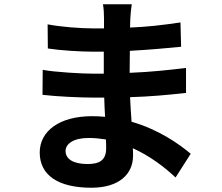

<svg xmlns="http://www.w3.org/2000/svg" viewBox="-20 -826 1040 899"><path d="M477 -131C477 -74 443 -58 390 -58C322 -58 287 -82 287 -119C287 -153 325 -180 395 -180C423 -180 450 -177 476 -173C477 -156 477 -142 477 -131ZM873 -106C816 -154 721 -220 596 -256C593 -294 591 -334 589 -371C685 -374 762 -381 851 -391V-508C770 -498 687 -489 587 -485L588 -588C683 -593 763 -601 828 -607L825 -721C739 -708 666 -700 589 -697L590 -736C591 -761 594 -786 597 -806H462C466 -787 467 -756 467 -738V-693H418C357 -693 265 -700 203 -712L204 -599C261 -590 356 -584 419 -584H466V-481H419C366 -481 237 -488 180 -499L179 -382C245 -374 359 -369 417 -369H468C469 -340 470 -309 472 -279C452 -281 432 -282 411 -282C258 -282 166 -212 166 -112C166 -7 250 53 408 53C539 53 603 -12 603 -97C603 -107 603 -119 602 -132C681 -96 749 -45 802 5Z"/></svg>

Font: Noto Sans CJK JP Bold
Style: Regular
Weight: 700
Designer: Ryoko NISHIZUKA (kana & ideographs); Paul D. Hunt (Latin, Greek & Cyrillic); Wenlong ZHANG (bopomofo); Sandoll Communica
Foundry: Adobe Systems Incorporated
Version: Version 1.004;PS 1.004;hotconv 1.0.82;makeotf.lib2.5.63406